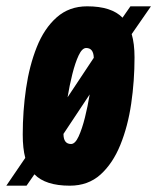

<svg xmlns="http://www.w3.org/2000/svg" viewBox="-65 -578 498 608"><path d="M156 10Q79 10 44 -26L19 10H-45L15 -78Q7 -108 7 -152Q7 -226 17.5 -298Q28 -370 51.5 -429Q75 -488 114.5 -523Q154 -558 211 -558Q288 -558 323 -522L348 -558H413L352 -470Q361 -440 361 -396Q361 -322 350.5 -250Q340 -178 316 -119Q292 -60 253 -25Q214 10 156 10ZM208 -426Q195 -426 184 -402.5Q173 -379 164 -343Q155 -307 149 -270L232 -395Q231 -426 208 -426ZM160 -122Q173 -122 184 -146Q195 -170 204 -206Q213 -242 219 -279L136 -154Q136 -122 160 -122Z"/></svg>

Font: Georama ExtraCondensed ExtraBold
Style: Italic
Weight: 800
Width: 2
Italic angle: -9°
Designer: Jean-Baptiste Levee
Foundry: Production Type
Version: Version 1.000